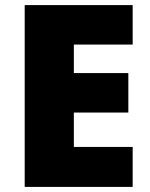

<svg xmlns="http://www.w3.org/2000/svg" viewBox="-20 -734 589 754"><path d="M501 0V-157H270V-292H484V-447H270V-559H501V-714H77V0Z"/></svg>

Font: Noto Sans Gujarati Black
Style: Regular
Weight: 900
Designer: Jelle Bosma - Monotype Design Team, Universal Thirst
Foundry: Monotype Imaging Inc.
Version: Version 2.106